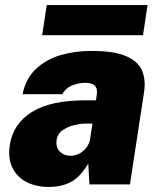

<svg xmlns="http://www.w3.org/2000/svg" viewBox="-20 -728 622 758"><path d="M172 10Q123 10 85.5 -9Q48 -28 29.5 -64.8Q11 -101.5 18.5 -155Q31.5 -239 105.2 -285.5Q179 -332 319 -332H359L362 -354Q366 -379 353.5 -390.5Q341 -402 313 -401Q292.5 -400.5 267 -391.5Q241.5 -382.5 225.5 -356H69Q81.5 -417 120.8 -454.8Q160 -492.5 217.2 -509.8Q274.5 -527 341 -527Q430 -527 477.5 -506.5Q525 -486 540.5 -449.8Q556 -413.5 549 -366L493 0H333L328.5 -82Q297 -29.5 260.5 -9.8Q224 10 172 10ZM258 -113Q272.5 -113 285.2 -118Q298 -123 308.2 -131.8Q318.5 -140.5 325.5 -151.5Q332.5 -162.5 335 -175L345 -240H314Q298.5 -240 273.8 -234.2Q249 -228.5 228.2 -214.5Q207.5 -200.5 203.5 -175Q199.5 -146 216.2 -129.5Q233 -113 258 -113ZM146.5 -589 164.5 -708H562.5L544.5 -589Z"/></svg>

Font: Public Sans Thin Black
Style: Italic
Weight: 900
Italic angle: -8°
Version: Version 2.001